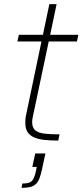

<svg xmlns="http://www.w3.org/2000/svg" viewBox="-20 -678 398 926"><path d="M261 0Q222 0 192 -3.5Q162 -7 142 -16.5Q122 -26 112 -42.5Q102 -59 102 -87Q102 -94 102.5 -100.5Q103 -107 104 -114.5Q105 -122 107 -129L180 -478H64L71 -510H187L218 -658H253L222 -510H358L351 -478H215L139 -118Q137 -111 136.5 -105.5Q136 -100 135.5 -96.5Q135 -93 135 -90Q135 -62 150 -49.5Q165 -37 194.5 -33.5Q224 -30 267 -30ZM84 228 88 207Q112 207 124 201.5Q136 196 142.5 182Q149 168 154 144L157 127H136L150 62H199L183 137Q177 164 170.5 181.5Q164 199 153 209.5Q142 220 125.5 224Q109 228 84 228Z"/></svg>

Font: Saira SemiExpanded Thin
Style: Italic
Weight: 250
Width: 6
Italic angle: -12°
Designer: Hector Gatti with collaboration of the Omnibus-Type team
Foundry: Omnibus-Type
Version: Version 1.101